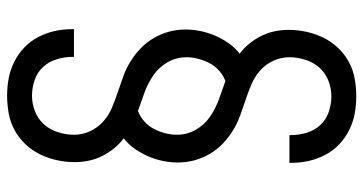

<svg xmlns="http://www.w3.org/2000/svg" viewBox="-261 -610 1022 540"><g transform="rotate(-90 250.0 -340.0)"><path d="M249 151Q224 151 200 146.5Q176 142 154 131Q132 120 114 103Q96 86 84.5 64Q73 42 67.5 18Q62 -6 62 -31V-37H140V-33Q140 -11 146.5 11Q153 33 168 49.5Q183 66 205 73.5Q227 81 249 81Q272 81 293.5 72.5Q315 64 330 47Q345 30 352 7.5Q359 -15 359 -37Q359 -61 349 -82.5Q339 -104 321.5 -119.5Q304 -135 282.5 -144Q261 -153 238.5 -160.5Q216 -168 194 -176Q172 -184 152 -196.5Q132 -209 115.5 -225Q99 -241 87 -261.5Q75 -282 69 -304.5Q63 -327 63 -351Q63 -372 67.5 -393.5Q72 -415 80.5 -434.5Q89 -454 101.5 -472Q114 -490 131 -503Q115 -515 102.5 -530.5Q90 -546 81 -564Q72 -582 68 -601.5Q64 -621 64 -641Q64 -666 69.5 -691Q75 -716 86 -738.5Q97 -761 114.5 -779.5Q132 -798 154 -810Q176 -822 201 -826.5Q226 -831 251 -831Q276 -831 300 -826.5Q324 -822 346 -811Q368 -800 386 -783Q404 -766 415.5 -744Q427 -722 432.5 -698Q438 -674 438 -649V-643H360V-647Q360 -669 353.5 -691Q347 -713 332 -729.5Q317 -746 295 -753.5Q273 -761 251 -761Q228 -761 206.5 -752.5Q185 -744 170 -727Q155 -710 148 -687.5Q141 -665 141 -643Q141 -619 151 -597.5Q161 -576 178.5 -560.5Q196 -545 217.5 -536Q239 -527 261.5 -519.5Q284 -512 306 -504Q328 -496 348 -483.5Q368 -471 384.5 -455Q401 -439 413 -418.5Q425 -398 431 -375.5Q437 -353 437 -329Q437 -308 432.5 -286.5Q428 -265 419.5 -245.5Q411 -226 398.5 -208Q386 -190 369 -177Q385 -165 397.5 -149.5Q410 -134 419 -116Q428 -98 432 -78.5Q436 -59 436 -39Q436 -14 430.5 11Q425 36 414 58.5Q403 81 385.5 99.5Q368 118 346 130Q324 142 299 146.5Q274 151 249 151ZM292 -217Q308 -223 321 -234.5Q334 -246 342 -261Q350 -276 354.5 -293Q359 -310 359 -327Q359 -355 345 -379.5Q331 -404 308.5 -419.5Q286 -435 260 -444.5Q234 -454 208 -463Q192 -457 179 -445.5Q166 -434 158 -419Q150 -404 145.5 -387Q141 -370 141 -353Q141 -325 155 -300.5Q169 -276 191.5 -260.5Q214 -245 240 -235.5Q266 -226 292 -217Z"/></g></svg>

Font: Moesevka
Style: Regular
Weight: 400
Monospace: yes
Designer: Belleve Invis
Foundry: Belleve Invis
Version: Version 32.5.0; ttfautohint (v1.8.4)